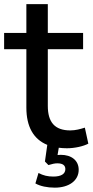

<svg xmlns="http://www.w3.org/2000/svg" viewBox="-23 -696 441 914"><path d="M237.8 197.3C305.7 197.3 351.6 163.6 351.6 112.3C351.6 67.9 317.4 41 266.1 41C261.2 41 256.3 41.5 251 42L256.8 7.3C269 8.8 281.7 9.8 295.4 9.8C333.5 9.8 375 0 397.5 -12.2L380.9 -88.4C359.4 -81.5 336.4 -75.2 311.5 -75.2C237.3 -75.2 204.6 -114.7 204.6 -191.9V-461.9H372.6V-539.1H204.6V-676.3H102.5V-539.1H-3.4V-461.9H102.5V-183.6C102.5 -93.3 136.2 -33.2 202.1 -6.3L190.9 72.8L207.5 89.8C225.1 84.5 237.3 81.5 250 81.5C276.4 81.5 288.1 91.8 288.1 108.9C288.1 132.3 267.6 144.5 231 144.5C204.1 144.5 183.1 139.6 160.2 127.4L145.5 177.2C168.5 190.4 202.1 197.3 237.8 197.3Z"/></svg>

Font: Winston
Style: Regular
Weight: 400
Designer: Vernon Adams, Kim Jin-seong, David Berlow, Cristiano Sobral
Foundry: The Winston Project Authors
Version: Version 3.004